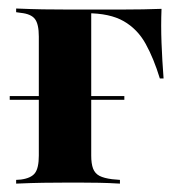

<svg xmlns="http://www.w3.org/2000/svg" viewBox="-20 -438 427 458"><path d="M72.6 -208.9V-350.8Q72.6 -380.6 63.3 -392.7Q54 -404.8 29.8 -407.3L18.5 -408.9V-417.7Q56.5 -416.1 82.7 -415.7Q108.9 -415.3 135.5 -415.3H134.7L197.6 -414.5V-208.9ZM134.7 -406.5V-415.3H186.3H276.6Q298.4 -415.3 321 -415.7Q343.5 -416.1 365.3 -416.9Q363.7 -377.4 365.3 -335.5Q366.9 -293.5 370.2 -250.8H361.3Q346.8 -298.4 327.4 -333.5Q308.1 -368.5 275 -387.5Q241.9 -406.5 186.3 -406.5ZM135.5 -2.4Q108.9 -2.4 82.7 -2Q56.5 -1.6 18.5 0V-8.9L29.8 -9.7Q54 -12.9 63.3 -25Q72.6 -37.1 72.6 -66.9V-208.9H197.6V-66.9Q197.6 -47.6 202 -35.9Q206.5 -24.2 217.3 -18.5Q228.2 -12.9 247.6 -10.5L266.1 -8.9V0Q238.7 -1.6 216.1 -2Q193.5 -2.4 174.6 -2.4Q155.6 -2.4 135.5 -2.4ZM3.2 -200V-208.9H276.6V-200Z"/></svg>

Font: Playfair 144pt SemiCondensed ExtraBold
Style: Regular
Weight: 800
Width: 4
Designer: Claus Eggers Sørensen
Foundry: Claus Eggers Sørensen
Version: Version 2.203